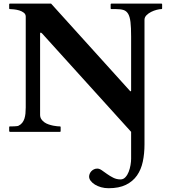

<svg xmlns="http://www.w3.org/2000/svg" viewBox="-20 -708 908 1031"><path d="M627.4 255.4Q642.6 255.4 653.6 243.4Q664.6 231.4 671.1 214.4Q677.7 197.3 680.9 178.2Q684.1 159.2 684.1 145V0L206.5 -527.8Q203.1 -531.2 201.7 -532Q200.2 -532.7 197.8 -532.7Q195.3 -532.7 195.3 -527.8V-91.8Q195.3 -78.1 201.9 -68.1Q208.5 -58.1 218.8 -51Q229 -43.9 241.5 -39.8Q253.9 -35.6 265.9 -33.2Q277.8 -30.8 287.4 -30Q296.9 -29.3 301.8 -29.3Q304.2 -29.3 305.2 -27.3Q305.7 -26.4 305.7 -25.4V-3.9Q305.7 -2.9 304.9 -1.5Q304.2 0 301.8 0H33.2Q32.2 0 30.8 -1.2Q29.3 -2.4 29.3 -3.9V-25.4Q29.3 -29.3 33.2 -29.3Q38.6 -29.3 45.4 -29.3Q52.2 -29.3 58.8 -29.8Q65.4 -30.3 70.8 -30.8Q76.2 -31.2 79.1 -32.7Q91.3 -38.6 99.1 -48.3Q106.9 -58.1 111.1 -70.8Q115.2 -83.5 116.7 -98.6Q118.2 -113.8 118.2 -130.9V-618.7Q118.2 -631.8 107.7 -639.9Q97.2 -647.9 83.3 -652.1Q69.3 -656.2 54.9 -657.7Q40.5 -659.2 33.2 -659.2Q30.8 -659.2 30 -660.6Q29.3 -662.1 29.3 -663.1V-684.6Q29.3 -685.5 30 -687Q30.8 -688.5 33.2 -688.5H254.4L675.3 -222.7Q677.7 -220.2 678.7 -219Q679.7 -217.8 681.2 -217.8Q683.1 -217.8 683.6 -219.2Q684.1 -220.7 684.1 -222.2V-512.2Q684.1 -560.5 680.7 -589.6Q677.2 -618.7 668 -634Q658.7 -649.4 643.1 -654.3Q627.4 -659.2 603 -659.2H578.1Q575.7 -659.2 575 -660.6Q574.2 -662.1 574.2 -663.1V-684.6Q574.2 -685.5 575 -687Q575.7 -688.5 578.1 -688.5H846.7Q849.6 -688.5 850.1 -687Q850.6 -685.5 850.6 -684.6V-663.1Q850.6 -662.1 849.9 -660.6Q849.1 -659.2 846.7 -659.2Q836.9 -659.2 821.5 -655.3Q806.2 -651.4 791.5 -644Q776.9 -636.7 766.4 -626Q755.9 -615.2 755.9 -601.6V67.9Q755.9 117.2 746.8 159.9Q737.8 202.6 715.6 234.4Q693.4 266.1 656.2 284.4Q619.1 302.7 563 302.7Q542 302.7 522.9 297.4Q503.9 292 489.7 283.2Q475.6 274.4 467 263.2Q458.5 252 458.5 240.2Q458.5 232.9 461.7 225.1Q464.8 217.3 470.7 211.2Q476.6 205.1 484.6 201.2Q492.7 197.3 502.4 197.3Q513.7 197.3 526.6 206.3Q539.6 215.3 554.9 226.3Q570.3 237.3 588.1 246.3Q606 255.4 627.4 255.4Z"/></svg>

Font: Cardo
Style: Bold
Weight: 700
Designer: David J. Perry
Foundry: David J. Perry
Version: Version 1.0011